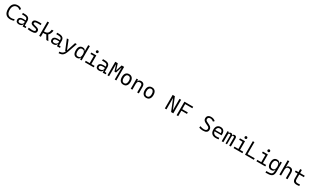

<svg xmlns="http://www.w3.org/2000/svg" viewBox="749 -4514 13737 8519"><g transform="rotate(30 7617.0 -255.0)"><path d="M363.8 9.8Q44.4 9.8 44.4 -347.7Q44.4 -517.1 124.8 -610.1Q205.1 -703.1 352.1 -703.1Q422.4 -703.1 474.6 -680.4Q526.9 -657.7 550.8 -615.7L491.7 -557.1Q468.3 -591.3 431.9 -609.9Q395.5 -628.4 353 -628.4Q251.5 -628.4 190.4 -556.6Q129.4 -484.9 129.4 -352.5Q129.4 -64.9 377 -64.9Q453.1 -64.9 524.4 -96.7L543.5 -24.9Q458 9.8 363.8 9.8Z M995.1 4.9 990.2 -109.4H981.4Q974.1 -52.2 925.8 -21.2Q877.4 9.8 803.2 9.8Q723.6 9.8 680.2 -27.8Q636.7 -65.4 636.7 -134.3Q636.7 -216.3 696.3 -259Q755.9 -301.8 867.7 -301.8Q931.6 -301.8 977.5 -293V-315.9Q977.5 -381.3 938 -411.6Q898.4 -441.9 816.9 -443.4L700.2 -446.3L710 -522.5L810.5 -521Q938 -519 998.5 -465.3Q1059.1 -411.6 1059.1 -303.7V-74.7L1147.5 -65.4V0ZM977.5 -227.1Q950.7 -231 922.1 -231.7Q893.6 -232.4 865.2 -232.4Q717.3 -232.4 717.3 -138.7Q717.3 -101.6 742.9 -81.1Q768.6 -60.5 814.5 -60.5Q865.7 -60.5 902.1 -78.1Q938.5 -95.7 958 -124Q977.5 -152.3 977.5 -184.1Z M1424.8 9.8Q1367.2 9.8 1326.2 6.3Q1285.2 2.9 1252 -4.9L1261.7 -83Q1358.9 -66.9 1424.8 -66.9Q1511.7 -66.9 1551 -84.7Q1590.3 -102.5 1590.3 -141.6Q1590.3 -168.9 1574.2 -184.3Q1558.1 -199.7 1523.4 -208.5L1405.8 -238.3Q1329.6 -257.3 1294.7 -287.6Q1259.8 -317.9 1259.8 -373Q1259.8 -454.6 1324 -491Q1388.2 -527.3 1531.2 -527.3Q1566.9 -527.3 1597.9 -525.1Q1628.9 -522.9 1664.1 -517.6L1655.3 -443.8Q1615.2 -447.8 1585.4 -449.2Q1555.7 -450.7 1528.3 -450.7Q1432.6 -450.7 1389.9 -433.1Q1347.2 -415.5 1347.2 -376Q1347.2 -351.1 1366.7 -336.9Q1386.2 -322.8 1429.2 -312L1523.4 -289.1Q1604 -269.5 1640.9 -236.1Q1677.7 -202.6 1677.7 -143.1Q1677.7 -62.5 1617.7 -26.4Q1557.6 9.8 1424.8 9.8Z M1839.8 0V-732.4H1924.3V-277.8H1954.6Q2028.3 -277.8 2075.4 -301.3Q2122.6 -324.7 2149.7 -377.2Q2176.8 -429.7 2189.5 -517.6H2277.3Q2252 -332 2157.7 -256.8L2310.5 0H2206.5L2082 -216.8Q2034.2 -201.2 1974.1 -201.2H1924.3V0Z M2752.9 4.9 2748 -109.4H2739.3Q2731.9 -52.2 2683.6 -21.2Q2635.3 9.8 2561 9.8Q2481.4 9.8 2438 -27.8Q2394.5 -65.4 2394.5 -134.3Q2394.5 -216.3 2454.1 -259Q2513.7 -301.8 2625.5 -301.8Q2689.5 -301.8 2735.4 -293V-315.9Q2735.4 -381.3 2695.8 -411.6Q2656.2 -441.9 2574.7 -443.4L2458 -446.3L2467.8 -522.5L2568.4 -521Q2695.8 -519 2756.3 -465.3Q2816.9 -411.6 2816.9 -303.7V-74.7L2905.3 -65.4V0ZM2735.4 -227.1Q2708.5 -231 2679.9 -231.7Q2651.4 -232.4 2623 -232.4Q2475.1 -232.4 2475.1 -138.7Q2475.1 -101.6 2500.7 -81.1Q2526.4 -60.5 2572.3 -60.5Q2623.5 -60.5 2659.9 -78.1Q2696.3 -95.7 2715.8 -124Q2735.4 -152.3 2735.4 -184.1Z M2970.2 234.4 2966.3 157.7 3031.2 149.4Q3092.8 140.6 3135 106.7Q3177.2 72.8 3210 0H3173.3L2960.4 -517.6H3049.3L3229.5 -66.9H3235.8Q3236.3 -68.4 3236.8 -70.3L3381.3 -517.6H3470.2L3306.6 -45.9Q3274.4 46.9 3237.8 103.8Q3201.2 160.6 3154.1 189.2Q3106.9 217.8 3043 225.6Z M3772.9 9.8Q3671.4 9.8 3618.9 -57.1Q3566.4 -124 3566.4 -253.9Q3566.4 -388.7 3619.1 -458Q3671.9 -527.3 3773.9 -527.3Q3837.4 -527.3 3876.5 -498.5Q3915.5 -469.7 3923.3 -416.5H3931.2V-732.4H4015.6V1L3941.9 4.9L3931.6 -103H3924.3Q3917 -50.3 3878.2 -20.3Q3839.4 9.8 3772.9 9.8ZM3931.2 -246.1V-271.5Q3931.2 -453.6 3791 -453.6Q3650.4 -453.6 3650.4 -253.9Q3650.4 -64 3791.5 -64Q3931.2 -64 3931.2 -246.1Z M4183.6 0V-75.2H4386.7V-442.4H4212.9V-517.6H4470.7V-75.2H4635.7V0ZM4424.3 -615.2Q4397.5 -615.2 4378.7 -633.8Q4359.9 -652.3 4359.9 -679.2Q4359.9 -706.1 4378.7 -724.9Q4397.5 -743.7 4424.3 -743.7Q4451.2 -743.7 4470 -724.9Q4488.8 -706.1 4488.8 -679.2Q4488.8 -652.3 4470 -633.8Q4451.2 -615.2 4424.3 -615.2Z M5096.7 4.9 5091.8 -109.4H5083Q5075.7 -52.2 5027.3 -21.2Q4979 9.8 4904.8 9.8Q4825.2 9.8 4781.7 -27.8Q4738.3 -65.4 4738.3 -134.3Q4738.3 -216.3 4797.9 -259Q4857.4 -301.8 4969.2 -301.8Q5033.2 -301.8 5079.1 -293V-315.9Q5079.1 -381.3 5039.6 -411.6Q5000 -441.9 4918.5 -443.4L4801.8 -446.3L4811.5 -522.5L4912.1 -521Q5039.6 -519 5100.1 -465.3Q5160.6 -411.6 5160.6 -303.7V-74.7L5249 -65.4V0ZM5079.1 -227.1Q5052.2 -231 5023.7 -231.7Q4995.1 -232.4 4966.8 -232.4Q4818.8 -232.4 4818.8 -138.7Q4818.8 -101.6 4844.5 -81.1Q4870.1 -60.5 4916 -60.5Q4967.3 -60.5 5003.7 -78.1Q5040 -95.7 5059.6 -124Q5079.1 -152.3 5079.1 -184.1Z M5339.8 0V-693.4H5467.3L5563.5 -385.3H5569.3L5665.5 -693.4H5793V0H5712.4V-597.2H5702.6L5606 -296.4H5526.9L5430.2 -597.2H5420.4V0Z M6152.3 9.8Q6046.4 9.8 5988 -60.5Q5929.7 -130.9 5929.7 -258.8Q5929.7 -387.2 5988 -457.3Q6046.4 -527.3 6152.3 -527.3Q6258.3 -527.3 6316.7 -457.3Q6375 -387.2 6375 -258.8Q6375 -130.9 6316.7 -60.5Q6258.3 9.8 6152.3 9.8ZM6152.3 -66.9Q6217.3 -66.9 6252.4 -116.9Q6287.6 -167 6287.6 -258.8Q6287.6 -350.6 6252.4 -400.6Q6217.3 -450.7 6152.3 -450.7Q6087.4 -450.7 6052.2 -400.6Q6017.1 -350.6 6017.1 -258.8Q6017.1 -167 6052.2 -116.9Q6087.4 -66.9 6152.3 -66.9Z M6860.8 0V-337.4Q6860.8 -391.6 6832.5 -421.1Q6804.2 -450.7 6752.9 -450.7Q6615.7 -450.7 6615.7 -291.5V0H6531.2V-517.6H6607.9L6614.7 -423.8H6623.5Q6638.7 -527.3 6767.6 -527.3Q6852.5 -527.3 6898.9 -477.5Q6945.3 -427.7 6945.3 -336.9V0Z M7324.2 9.8Q7218.3 9.8 7159.9 -60.5Q7101.6 -130.9 7101.6 -258.8Q7101.6 -387.2 7159.9 -457.3Q7218.3 -527.3 7324.2 -527.3Q7430.2 -527.3 7488.5 -457.3Q7546.9 -387.2 7546.9 -258.8Q7546.9 -130.9 7488.5 -60.5Q7430.2 9.8 7324.2 9.8ZM7324.2 -66.9Q7389.2 -66.9 7424.3 -116.9Q7459.5 -167 7459.5 -258.8Q7459.5 -350.6 7424.3 -400.6Q7389.2 -450.7 7324.2 -450.7Q7259.3 -450.7 7224.1 -400.6Q7189 -350.6 7189 -258.8Q7189 -167 7224.1 -116.9Q7259.3 -66.9 7324.2 -66.9Z M7617.2 0Z M8599.6 0 8370.1 -568.4H8362.3V0H8279.3V-693.4H8392.6L8622.1 -125H8629.9V-693.4H8712.9V0Z M8880.9 0V-693.4H9332V-616.7H8963.9V-356H9250.5V-279.8H8963.9V0Z M9375 0Z M10230 9.8Q10115.2 9.8 10027.8 -26.9L10038.6 -108.4Q10144 -64.9 10237.8 -64.9Q10387.7 -64.9 10387.7 -170.9Q10387.7 -240.2 10319.8 -272.5L10177.2 -341.8Q10113.8 -372.1 10080.1 -414.6Q10046.4 -457 10046.4 -519Q10046.4 -607.9 10099.9 -655.5Q10153.3 -703.1 10253.4 -703.1Q10321.8 -703.1 10375 -682.6Q10428.2 -662.1 10475.6 -617.7L10419.4 -561Q10334.5 -628.4 10253.9 -628.4Q10194.8 -628.4 10163.3 -601.8Q10131.8 -575.2 10131.8 -522.5Q10131.8 -487.3 10150.4 -464.1Q10168.9 -440.9 10205.1 -423.3L10330.6 -361.3Q10400.9 -327.1 10437 -282.5Q10473.1 -237.8 10473.1 -172.4Q10473.1 9.8 10230 9.8Z M10884.8 9.8Q10754.4 9.8 10683.3 -60.5Q10612.3 -130.9 10612.3 -261.7Q10612.3 -387.7 10672.4 -457.5Q10732.4 -527.3 10841.8 -527.3Q10944.8 -527.3 11001.2 -464.4Q11057.6 -401.4 11057.6 -283.2Q11057.6 -250.5 11054.7 -224.6H10694.3Q10705.1 -147.5 10757.3 -106.7Q10809.6 -65.9 10896.5 -65.9Q10957 -65.9 11021.5 -79.6L11032.2 -3.9Q10992.2 3.9 10954.6 6.8Q10917 9.8 10884.8 9.8ZM10692.9 -292H10979.5Q10979.5 -368.7 10943.4 -410.2Q10907.2 -451.7 10842.8 -451.7Q10776.9 -451.7 10737.8 -410.2Q10698.7 -368.7 10692.9 -292Z M11575.7 0V-395.5Q11575.7 -460.4 11525.4 -460.4Q11462.9 -460.4 11462.9 -378.9V0H11388.7V-405.3Q11388.7 -460.4 11337.4 -460.4Q11275.9 -460.4 11275.9 -378.9V0H11191.4V-517.6H11265.6L11271.5 -453.1H11277.8Q11287.1 -527.3 11371.6 -527.3Q11444.8 -527.3 11459.5 -453.1H11465.8Q11469.7 -485.8 11492.4 -506.6Q11515.1 -527.3 11556.6 -527.3Q11609.9 -527.3 11635 -498Q11660.2 -468.8 11660.2 -405.3V0Z M11800.8 0V-75.2H12003.9V-442.4H11830.1V-517.6H12087.9V-75.2H12252.9V0ZM12041.5 -615.2Q12014.6 -615.2 11995.8 -633.8Q11977.1 -652.3 11977.1 -679.2Q11977.1 -706.1 11995.8 -724.9Q12014.6 -743.7 12041.5 -743.7Q12068.4 -743.7 12087.2 -724.9Q12106 -706.1 12106 -679.2Q12106 -652.3 12087.2 -633.8Q12068.4 -615.2 12041.5 -615.2Z M12386.7 0V-693.4H12469.7V-76.7H12837.9V0Z M12972.7 0V-75.2H13175.8V-442.4H13002V-517.6H13259.8V-75.2H13424.8V0ZM13213.4 -615.2Q13186.5 -615.2 13167.7 -633.8Q13148.9 -652.3 13148.9 -679.2Q13148.9 -706.1 13167.7 -724.9Q13186.5 -743.7 13213.4 -743.7Q13240.2 -743.7 13259 -724.9Q13277.8 -706.1 13277.8 -679.2Q13277.8 -652.3 13259 -633.8Q13240.2 -615.2 13213.4 -615.2Z M13569.3 233.4 13565.4 155.8 13726.6 150.9Q13813 147.9 13852.3 102.8Q13891.6 57.6 13892.1 -30.3V-103H13884.3Q13877 -50.3 13838.4 -20.3Q13799.8 9.8 13733.9 9.8Q13632.3 9.8 13579.8 -57.1Q13527.3 -124 13527.3 -253.9Q13527.3 -388.7 13580.1 -458Q13632.8 -527.3 13734.9 -527.3Q13799.8 -527.3 13839.6 -498.5Q13879.4 -469.7 13887.7 -416.5H13893.1L13900.4 -517.6H13976.6V-45.9Q13976.6 92.3 13914.6 158.2Q13852.5 224.1 13716.8 228.5ZM13892.1 -271.5Q13892.1 -453.6 13752 -453.6Q13611.3 -453.6 13611.3 -253.9Q13611.3 -64 13752.4 -64Q13892.1 -64 13892.1 -246.1Z M14478 0V-337.4Q14478 -393.1 14449.7 -423.3Q14421.4 -453.6 14370.1 -453.6Q14232.9 -453.6 14232.9 -291.5V0H14148.4V-732.4H14232.9V-423.8H14240.7Q14255.9 -527.3 14384.8 -527.3Q14469.7 -527.3 14516.1 -477.5Q14562.5 -427.7 14562.5 -336.9V0Z M15035.2 9.8Q14926.3 9.8 14876.2 -40.3Q14826.2 -90.3 14826.2 -196.8V-442.4H14686.5V-517.6H14826.2V-673.8H14910.2V-517.6H15147.5V-442.4H14910.2V-200.2Q14910.2 -131.8 14942.4 -99.4Q14974.6 -66.9 15044.9 -66.9Q15071.3 -66.9 15098.4 -69.6Q15125.5 -72.3 15157.2 -77.1L15167 -2Q15133.8 3.9 15102.3 6.8Q15070.8 9.8 15035.2 9.8Z"/></g></svg>

Font: CaskaydiaMono NF SemiLight
Style: Regular
Weight: 350
Designer: Aaron Bell
Foundry: Saja Typeworks
Version: Version 2111.001; ttfautohint (v1.8.4);Nerd Fonts 3.1.1